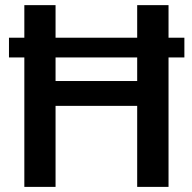

<svg xmlns="http://www.w3.org/2000/svg" viewBox="-20 -731 751 751"><path d="M197.3 -710.9V-583.5H516.6V-710.9H639.2V-583.5H701.2V-506.3H639.2V0H516.6V-316.9H197.3V0H75.2V-506.3H15.1V-583.5H75.2V-710.9ZM197.3 -414.1H516.6V-506.3H197.3Z"/></svg>

Font: Vazirmatn RD FD Medium
Style: Regular
Weight: 500
Designer: Saber Rastikerdar
Foundry: Saber Rastikerdar
Version: Version 33.003